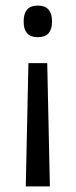

<svg xmlns="http://www.w3.org/2000/svg" viewBox="-20 -518 272 689"><path d="M149.5 -291.5 159 151H72.5L82 -291.5ZM115.5 -498Q141.5 -498 154 -483.8Q166.5 -469.5 166.5 -443.5V-438.5Q166.5 -412.5 154 -398.5Q141.5 -384.5 115.5 -384.5Q90 -384.5 77.5 -398.5Q65 -412.5 65 -438.5V-443.5Q65 -469.5 77.5 -483.8Q90 -498 115.5 -498Z"/></svg>

Font: Anek Gujarati Medium
Style: Regular
Weight: 400
Version: Version 1.003